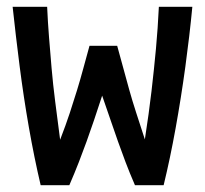

<svg xmlns="http://www.w3.org/2000/svg" viewBox="-20 -542 600 562"><path d="M99 0Q80 -81 64.5 -169.5Q49 -258 37.5 -348Q26 -438 17 -522H118Q120 -477 123.5 -433Q127 -389 131 -342.5Q135 -296 141.5 -245Q148 -194 156 -133Q173 -177 184.5 -212Q196 -247 205.5 -278Q215 -309 223.5 -340.5Q232 -372 242 -408H323Q333 -372 341.5 -340.5Q350 -309 358.5 -278.5Q367 -248 378.5 -212.5Q390 -177 404 -134Q416 -211 423.5 -275.5Q431 -340 436.5 -399.5Q442 -459 445 -522H543Q535 -438 522.5 -346.5Q510 -255 494 -166.5Q478 -78 459 0H375Q359 -37 347.5 -67.5Q336 -98 325.5 -127.5Q315 -157 304 -189.5Q293 -222 279 -262Q266 -222 255 -189.5Q244 -157 233.5 -128Q223 -99 211 -68Q199 -37 183 0Z"/></svg>

Font: Ubuntu Sans Mono Medium
Style: Regular
Weight: 500
Monospace: yes
Designer: Dalton Maag Ltd
Foundry: Dalton Maag Ltd
Version: Version 1.006